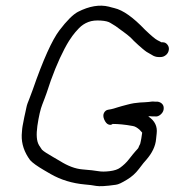

<svg xmlns="http://www.w3.org/2000/svg" viewBox="-20 -672 603 663"><path d="M187 -116 163 -130C144 -141 131 -149 125 -155C122 -160 118 -165 115 -170C106 -185 105 -207 109 -237C114 -271 120 -296 126 -311C132 -326 137 -340 141 -351C160 -411 181 -462 203 -504C214 -525 224 -540 230 -548C236 -556 244 -566 253 -575C262 -584 272 -591 285 -596C298 -601 312 -602 328 -601C344 -600 355 -597 361 -593C367 -589 373 -586 379 -582C385 -578 395 -570 409 -560C423 -550 434 -540 442 -531C465 -509 480 -497 486 -493C492 -489 499 -486 505 -482C511 -478 519 -475 528 -475H534C541 -475 547 -477 553 -482C559 -487 562 -493 563 -500C564 -507 562 -513 558 -518C554 -523 549 -526 542 -526H537C536 -527 532 -529 524 -533C516 -537 502 -549 481 -569C440 -612 405 -637 375 -644C368 -646 362 -647 356 -649C324 -657 288 -651 249 -631C232 -622 210 -600 185 -567C160 -534 129 -466 93 -362C89 -351 85 -340 81 -330C77 -320 73 -311 71 -300C69 -289 66 -278 64 -268C62 -258 60 -248 58 -237C56 -226 56 -216 55 -206C54 -175 64 -146 84 -119C93 -109 109 -98 131 -85L155 -71C190 -51 229 -39 273 -35C288 -34 301 -32 312 -30C323 -28 346 -29 380 -34C389 -35 401 -41 419 -52C434 -61 448 -73 460 -89C472 -105 480 -115 485 -120C505 -143 517 -167 519 -192L521 -211C524 -235 515 -255 492 -270C496 -271 500 -271 505 -270H515C522 -269 528 -271 534 -276C540 -281 544 -287 545 -294C546 -301 545 -307 541 -312C537 -317 531 -320 524 -321H515C507 -322 500 -321 494 -320C488 -319 477 -319 463 -318C449 -317 436 -315 421 -311C406 -307 394 -304 385 -301C376 -298 369 -296 364 -295L353 -293C347 -292 342 -288 339 -282C336 -276 336 -268 340 -259C344 -250 349 -244 355 -242C361 -240 365 -241 369 -244C388 -244 411 -242 438 -237C446 -236 454 -231 462 -224L471 -214L468 -194C467 -187 465 -180 464 -175C461 -170 459 -165 458 -162C457 -159 453 -156 448 -150C443 -144 435 -135 426 -123C417 -111 406 -101 395 -93C387 -87 375 -83 359 -81C343 -79 330 -79 319 -81C308 -83 290 -85 265 -87C240 -89 214 -99 187 -116Z"/></svg>

Font: AppleStorm
Style: Ita
Weight: 400
Foundry: Cannot Into Space Fonts
Version: Version 1.01